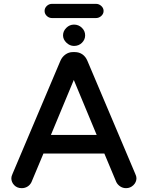

<svg xmlns="http://www.w3.org/2000/svg" viewBox="-20 -966 769 999"><path d="M212 -909Q212 -924 223.5 -935Q235 -946 251 -946H479Q495 -946 507 -935Q519 -924 519 -909Q519 -894 507 -883Q495 -872 479 -872H251Q235 -872 223.5 -883Q212 -894 212 -909ZM45 -61 294 -649Q303 -670 320.5 -682.5Q338 -695 359 -695H369Q392 -695 409 -683Q426 -671 435 -649L684 -61Q690 -48 690 -39Q690 -18 674 -2.5Q658 13 636 13Q619 13 605.5 4Q592 -5 585 -19L523 -167H206L144 -19Q137 -4 123.5 4.5Q110 13 93 13Q69 13 54 -2.5Q39 -18 39 -39Q39 -48 45 -61ZM483 -264 364 -550 245 -264ZM365 -838Q389 -838 406 -821.5Q423 -805 423 -782Q423 -760 406.5 -743.5Q390 -727 365 -727Q343 -727 325.5 -744Q308 -761 308 -782Q308 -804 325 -821Q342 -838 365 -838Z"/></svg>

Font: 寒蝉全圆体 Bold
Style: Regular
Weight: 700
Designer: Warren2060
      Designed by Motoya company      

      [Varela Round]
      Joe Prince(Latin component); Avraham Cornf
Foundry: ChillType
Version: Version 3.200